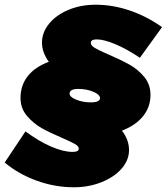

<svg xmlns="http://www.w3.org/2000/svg" viewBox="-59 -708 707 814"><path d="M-39 -19 49 -151Q104 -110 156.5 -87Q209 -64 249 -64Q275 -64 275 -78Q275 -88 258.5 -97.5Q242 -107 205 -123Q153 -145 117.5 -165Q82 -185 55 -217Q28 -249 28 -293Q28 -346 58.5 -385Q89 -424 148 -446Q119 -486 119 -527Q119 -571 149.5 -608Q180 -645 232 -666.5Q284 -688 346 -688Q419 -688 491 -663.5Q563 -639 628 -593L534 -463Q481 -499 431.5 -520Q382 -541 351 -541Q326 -541 326 -526Q326 -515 343.5 -504.5Q361 -494 401 -477Q454 -454 490 -434Q526 -414 552.5 -382Q579 -350 579 -306Q579 -255 548 -216Q517 -177 458 -154Q488 -115 488 -72Q488 -29 456.5 7Q425 43 371 64.5Q317 86 254 86Q174 86 96.5 58Q19 30 -39 -19ZM365 -292Q365 -307 336.5 -319Q308 -331 273 -331Q236 -331 236 -311Q236 -297 264 -285.5Q292 -274 325 -274Q365 -274 365 -292Z"/></svg>

Font: Gontserrat Black
Style: Italic
Weight: 900
Italic angle: -11.3°
Designer: Julieta Ulanovsky
Foundry: Julieta Ulanovsky
Version: Version 6.001